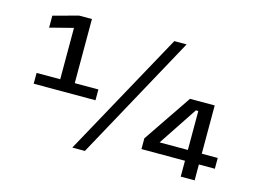

<svg xmlns="http://www.w3.org/2000/svg" viewBox="-94 -870 1404 1040"><g transform="rotate(15 607.5 -350.0)"><path d="M89 -280V-340.5H221.5V-628.5L91 -595V-662L231 -700H303V-340.5H435.5V-280ZM380.5 0 765 -700H834L451 0ZM988.5 0V-89H744.5V-149.5L928 -420H1066.5V-149.5H1156V-89H1066.5V0ZM830 -149.5H988.5V-368H975Z"/></g></svg>

Font: Trispace SemiExpanded
Style: Regular
Weight: 400
Width: 6
Designer: Tyler Finck
Foundry: Etcetera Type Company
Version: Version 1.210; ttfautohint (v1.8.3)